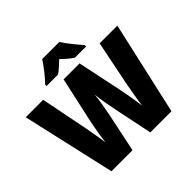

<svg xmlns="http://www.w3.org/2000/svg" viewBox="-216 -1157 1387 1387"><g transform="rotate(-45 477.5 -463.5)"><path d="M566 -927H391C366 -885 310 -816 276 -781V-767H393C421 -786 445 -809 478 -840C510 -809 536 -786 566 -767H680V-781C644 -822 594 -882 566 -927ZM946 -714H765L696 -372C687 -325 670 -230 664 -179C656 -252 632 -374 620 -428L560 -714H397L334 -428C321 -375 298 -256 289 -179C282 -233 264 -333 256 -373L188 -714H10L172 0H387L449 -295C456 -331 474 -426 478 -477C483 -422 500 -332 508 -295L569 0H785Z"/></g></svg>

Font: Noto Sans Arabic SemCond Blk
Style: Regular
Weight: 900
Width: 4
Designer: Monotype Design Team, Nadine Chahine, Nizar Qandah and Khaled Hosny
Foundry: Monotype Imaging Inc.
Version: Version 2.012